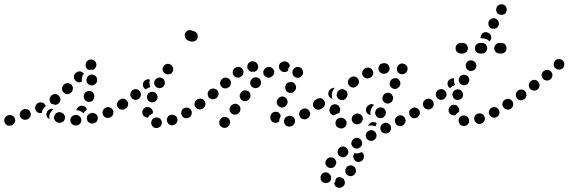

<svg xmlns="http://www.w3.org/2000/svg" viewBox="-45 -567 2677 904"><path d="M18 18Q22 15 24 10Q26 6 27 1Q27 -4 25 -9Q22 -19 12 -23Q3 -28 -7 -24H-8Q-13 -22 -17 -19Q-20 -15 -23 -11Q-25 -6 -25 -1Q-25 4 -24 8Q-22 13 -19 17Q-15 20 -11 23Q-6 25 -1 25Q4 25 8 24L10 23Q15 21 18 18ZM330 17Q338 10 338 0Q338 -5 336 -10Q335 -14 331 -18Q328 -22 323 -24Q319 -26 314 -26H312Q302 -26 294 -19Q287 -12 286 -2Q286 3 288 8Q290 13 293 16Q297 20 301 22Q306 24 311 24H312Q323 24 330 17ZM406 9Q410 7 412 2Q415 -2 415 -7Q416 -12 415 -17Q412 -27 403 -32Q394 -37 384 -35L383 -34Q378 -33 374 -30Q370 -27 367 -23Q365 -18 364 -14Q364 -9 365 -4Q367 6 376 11Q385 17 395 14H397Q402 12 406 9ZM247 9Q257 4 260 -6Q261 -11 261 -16Q261 -21 258 -25Q256 -30 252 -33Q248 -36 244 -37L242 -38Q232 -41 223 -36Q214 -32 211 -22Q209 -17 209 -12Q210 -7 212 -3Q214 2 218 5Q222 8 227 10H228Q238 13 247 9ZM92 -11Q96 -14 98 -19Q100 -23 100 -28Q100 -33 98 -38Q94 -48 85 -52Q75 -56 65 -52L64 -51Q54 -47 50 -38Q46 -28 50 -18Q54 -9 63 -5Q73 -1 83 -5H84Q89 -7 92 -11ZM187 -7 185 -8Q181 -10 178 -14Q175 -18 174 -23Q173 -28 174 -33Q175 -38 177 -42Q182 -50 190 -53Q198 -56 207 -53Q202 -49 198 -44Q192 -37 189 -29Q186 -20 187 -11Q187 -9 188 -6Q187 -7 187 -7Q187 -7 187 -7ZM483 -21Q486 -24 488 -29Q489 -34 489 -39Q489 -44 487 -48Q482 -58 473 -61Q463 -65 453 -60L452 -59Q447 -57 444 -54Q441 -50 439 -45Q437 -41 438 -36Q438 -31 440 -26Q444 -17 454 -13Q464 -10 473 -14L475 -15Q479 -17 483 -21ZM332 -45Q323 -48 314 -48Q315 -51 316 -54Q318 -56 319 -59L320 -60Q324 -64 328 -66Q332 -69 337 -69Q342 -70 347 -68Q352 -67 356 -64Q359 -61 361 -58Q363 -54 364 -51Q363 -50 361 -48Q353 -43 348 -34Q348 -34 348 -33Q341 -41 332 -45ZM128 -41Q125 -44 123 -48Q118 -58 122 -68Q125 -77 134 -82L136 -83Q140 -85 145 -85Q150 -85 155 -84Q160 -82 163 -79Q167 -75 169 -71Q170 -70 170 -69Q170 -68 170 -68Q170 -67 170 -67Q163 -62 158 -54Q153 -46 152 -37Q151 -36 151 -35Q148 -34 144 -34Q140 -34 137 -36Q132 -37 128 -41ZM553 -63Q556 -67 557 -72Q558 -77 557 -82Q556 -86 553 -91Q547 -99 537 -101Q527 -103 518 -97L517 -96Q512 -93 510 -89Q507 -85 506 -80Q505 -75 506 -70Q507 -65 510 -61Q513 -57 517 -54Q521 -52 526 -51Q531 -50 536 -51Q541 -52 545 -55L546 -56Q550 -59 553 -63ZM189 -92Q188 -96 188 -101Q189 -106 192 -111Q194 -115 198 -118L199 -119Q208 -125 218 -124Q228 -122 234 -114Q237 -110 239 -105Q240 -100 239 -95Q239 -91 236 -86Q234 -82 230 -79L228 -78Q226 -76 223 -75Q220 -74 216 -73Q212 -75 207 -76Q203 -76 200 -77Q198 -78 196 -79Q195 -81 193 -83Q190 -87 189 -92ZM349 -110Q350 -105 352 -101Q354 -96 358 -93Q362 -90 367 -88Q377 -86 386 -90Q395 -95 398 -105V-107Q400 -112 399 -117Q399 -122 396 -126Q394 -130 390 -134Q386 -137 382 -138Q377 -139 372 -139Q367 -138 363 -136Q358 -134 355 -130Q352 -126 351 -121L350 -120Q349 -115 349 -110ZM296 -140Q298 -145 298 -150Q299 -155 297 -159Q295 -164 292 -168Q284 -175 274 -176Q264 -176 256 -169L255 -168Q248 -160 247 -150Q247 -140 254 -132Q261 -125 272 -124Q282 -124 289 -131L291 -132Q294 -136 296 -140ZM368 -173Q375 -165 386 -165Q391 -164 395 -166Q400 -168 404 -171Q407 -174 410 -179Q412 -183 412 -188V-190Q413 -200 406 -208Q399 -216 389 -216Q384 -217 379 -215Q375 -213 371 -210Q367 -207 365 -202Q363 -198 362 -193V-191Q362 -181 368 -173ZM344 -212Q347 -216 350 -220Q349 -221 348 -222Q348 -223 347 -223Q343 -227 339 -229Q334 -231 329 -231Q324 -231 320 -229Q315 -227 312 -223L310 -222Q303 -215 303 -204Q303 -194 311 -187Q314 -183 319 -181Q323 -179 328 -179Q331 -179 334 -180Q338 -181 340 -182Q340 -187 340 -193V-194Q341 -203 344 -212ZM394 -238Q396 -239 397 -241Q399 -242 401 -244L402 -245Q409 -252 409 -263Q408 -273 401 -280Q393 -287 383 -287Q373 -287 365 -279L364 -278Q357 -270 358 -260Q358 -250 365 -243Q367 -241 370 -239Q372 -238 375 -237Q382 -239 390 -239Q392 -239 394 -238Z M701 34Q706 32 710 29Q713 25 715 21Q717 16 717 11Q717 1 710 -7Q702 -14 692 -14Q687 -14 682 -12Q678 -10 674 -7Q671 -3 669 1Q667 6 667 11Q667 21 674 29Q681 36 692 36Q697 36 701 34ZM788 8Q793 -1 789 -11Q788 -15 784 -19Q781 -23 776 -25Q772 -27 767 -27Q762 -27 757 -26Q747 -22 743 -13Q739 -3 742 6Q744 11 747 15Q750 18 755 21Q759 23 764 23Q769 23 774 21Q784 18 788 8ZM857 -29Q860 -40 855 -48Q852 -53 848 -56Q844 -59 839 -60Q834 -61 829 -60Q824 -59 820 -57Q811 -52 809 -41Q806 -31 812 -23Q814 -18 818 -15Q822 -12 827 -11Q832 -10 837 -11Q842 -11 846 -14Q855 -19 857 -29ZM639 -16Q634 -18 631 -22Q628 -26 626 -30Q625 -35 625 -40Q626 -51 634 -57Q642 -64 653 -63Q663 -62 669 -54Q676 -46 675 -36Q675 -35 675 -35Q675 -34 675 -33Q675 -33 674 -33Q665 -30 658 -23Q654 -18 651 -13Q650 -13 649 -13Q649 -13 648 -13Q643 -14 639 -16ZM921 -73Q922 -83 916 -91Q914 -95 909 -98Q905 -101 900 -102Q895 -102 891 -101Q886 -100 882 -97H881Q873 -91 871 -81Q869 -71 875 -63Q878 -58 882 -56Q887 -53 892 -52Q896 -51 901 -52Q906 -54 910 -56V-57Q919 -63 921 -73ZM558 -73Q560 -83 554 -91Q551 -95 547 -98Q543 -101 538 -102Q533 -103 528 -102Q523 -100 519 -98Q515 -95 512 -91Q509 -86 508 -81Q508 -77 509 -72Q510 -67 512 -63Q518 -54 529 -52Q539 -51 547 -56V-57Q556 -62 558 -73ZM649 -101Q652 -91 662 -87Q666 -85 671 -85Q676 -85 681 -87Q686 -88 689 -92Q693 -95 695 -100Q699 -109 695 -119Q691 -129 682 -133Q672 -137 663 -133Q653 -130 649 -120Q645 -110 649 -101ZM618 -119Q620 -129 613 -137Q607 -146 597 -147Q586 -148 578 -142Q574 -139 572 -134Q569 -130 569 -125Q568 -120 569 -115Q571 -111 574 -107Q580 -99 590 -97Q600 -96 609 -102Q617 -109 618 -119ZM628 -171Q629 -182 637 -188Q641 -191 646 -193Q650 -194 655 -194Q657 -193 658 -193Q660 -193 661 -192Q660 -188 659 -184Q658 -174 660 -164Q661 -160 663 -157Q659 -156 655 -154Q647 -151 641 -146Q639 -148 637 -149Q635 -151 633 -153Q627 -161 628 -171ZM682 -170Q685 -160 694 -155Q703 -150 713 -153Q723 -156 728 -165Q733 -174 730 -184Q728 -194 719 -199Q710 -204 700 -201Q690 -198 684 -189Q679 -180 682 -170ZM721 -246Q720 -241 721 -236Q722 -231 725 -227Q728 -223 732 -220Q736 -218 741 -217Q746 -216 751 -217Q755 -218 760 -220Q764 -223 766 -227H767Q769 -232 770 -236Q771 -241 770 -246Q769 -251 766 -255Q764 -259 759 -262Q755 -265 750 -266Q746 -267 741 -266Q736 -265 732 -262Q728 -259 725 -255Q722 -251 721 -246ZM880 -413Q886 -406 886 -396Q886 -386 879 -378Q871 -371 861 -371Q853 -371 846 -374Q839 -376 833 -381Q826 -388 825 -398Q824 -408 830 -416Q836 -424 846 -425Q855 -426 863 -421Q873 -420 880 -413Z M1037 15Q1039 11 1038 6Q1038 1 1035 -4Q1033 -8 1029 -11Q1025 -14 1020 -16Q1016 -17 1011 -16Q1006 -16 1001 -14Q997 -11 994 -7L993 -6Q989 -2 988 3Q987 8 987 13Q988 18 990 22Q992 26 996 29Q1004 36 1015 35Q1025 34 1031 26L1033 24Q1036 20 1037 15ZM1335 23Q1339 19 1341 15Q1344 11 1344 6Q1345 1 1343 -4Q1340 -14 1331 -19Q1322 -24 1312 -21L1310 -20Q1305 -19 1302 -16Q1298 -13 1295 -8Q1293 -4 1292 1Q1292 6 1293 11Q1296 21 1305 26Q1314 31 1324 28L1326 27Q1331 26 1335 23ZM1237 6Q1229 -1 1228 -11Q1228 -13 1228 -14Q1227 -25 1234 -32Q1241 -40 1251 -41Q1256 -41 1261 -40Q1266 -38 1269 -35Q1272 -32 1274 -29Q1276 -25 1277 -22Q1276 -20 1276 -19Q1271 -10 1270 -1Q1270 2 1270 5Q1267 7 1263 9Q1260 11 1256 11Q1245 12 1237 6ZM1411 -17Q1413 -21 1415 -26Q1416 -30 1415 -35Q1414 -40 1411 -44Q1409 -49 1405 -52Q1401 -54 1396 -56Q1391 -57 1386 -56Q1381 -55 1377 -52L1375 -51Q1371 -49 1368 -45Q1365 -41 1364 -36Q1363 -31 1364 -26Q1365 -21 1367 -17Q1373 -8 1383 -6Q1393 -3 1402 -9L1403 -10Q1408 -13 1411 -17ZM1087 -57Q1086 -67 1078 -73Q1074 -76 1069 -78Q1064 -79 1059 -78Q1054 -78 1050 -75Q1046 -73 1043 -69L1041 -67Q1035 -59 1036 -49Q1038 -39 1046 -32Q1050 -29 1054 -28Q1059 -27 1064 -27Q1069 -28 1073 -30Q1078 -33 1081 -37L1082 -38Q1088 -46 1087 -57ZM1480 -72Q1482 -83 1476 -91Q1473 -95 1468 -98Q1464 -100 1459 -101Q1454 -102 1450 -101Q1445 -100 1441 -97L1439 -96Q1431 -90 1429 -79Q1427 -69 1433 -61Q1436 -57 1440 -54Q1445 -51 1449 -51Q1454 -50 1459 -51Q1464 -52 1468 -55L1470 -56Q1478 -62 1480 -72ZM918 -64Q921 -68 922 -73Q923 -78 922 -83Q921 -88 918 -92Q912 -101 902 -102Q891 -104 883 -98H882Q873 -92 871 -81Q870 -71 875 -63Q881 -54 892 -52Q902 -51 910 -56L911 -57Q916 -60 918 -64ZM1259 -79Q1262 -69 1271 -64Q1275 -62 1280 -61Q1285 -60 1290 -62Q1295 -63 1298 -66Q1302 -69 1305 -74L1306 -75Q1311 -84 1308 -94Q1305 -104 1296 -109Q1292 -112 1287 -113Q1282 -113 1278 -112Q1273 -110 1269 -107Q1265 -104 1262 -100L1261 -98Q1256 -89 1259 -79ZM1130 -102V-103Q1136 -111 1134 -122Q1132 -132 1124 -138Q1120 -140 1115 -141Q1110 -142 1105 -142Q1100 -141 1096 -138Q1092 -135 1089 -131L1088 -130V-129Q1085 -125 1084 -120Q1083 -116 1084 -111Q1085 -106 1088 -102Q1090 -98 1094 -95Q1103 -89 1113 -91Q1123 -93 1129 -101ZM984 -123Q985 -134 978 -142Q971 -149 961 -150Q951 -151 943 -145L942 -144Q938 -140 935 -136Q933 -132 933 -127Q932 -122 934 -117Q935 -112 938 -108Q945 -101 955 -100Q966 -99 974 -105L975 -106Q983 -113 984 -123ZM1299 -148Q1301 -138 1310 -133Q1315 -130 1320 -130Q1325 -129 1329 -130Q1334 -131 1338 -135Q1342 -138 1345 -142L1346 -144Q1351 -153 1348 -163Q1345 -173 1336 -178Q1327 -183 1317 -180Q1307 -178 1302 -169L1301 -167Q1296 -158 1299 -148ZM1040 -166Q1042 -170 1042 -175Q1043 -180 1041 -185Q1039 -190 1036 -193Q1033 -197 1028 -199Q1024 -201 1019 -202Q1014 -202 1009 -200Q1004 -199 1001 -195L1000 -194Q996 -191 994 -187Q992 -182 991 -177Q991 -172 993 -167Q994 -163 998 -159Q1001 -155 1005 -153Q1010 -151 1015 -151Q1020 -150 1024 -152Q1029 -154 1033 -157L1034 -158Q1038 -161 1040 -166ZM1183 -169Q1184 -174 1184 -179Q1184 -184 1182 -188Q1180 -193 1177 -196Q1169 -203 1159 -203Q1149 -203 1141 -196L1140 -194Q1133 -187 1133 -177Q1133 -166 1141 -159Q1148 -152 1158 -152Q1169 -152 1176 -159L1177 -161Q1181 -164 1183 -169ZM1340 -245Q1347 -252 1357 -252Q1362 -252 1367 -250Q1371 -249 1375 -245Q1378 -241 1380 -237Q1382 -232 1382 -227Q1382 -225 1382 -222Q1380 -212 1372 -206Q1364 -199 1354 -201Q1344 -202 1337 -210Q1331 -218 1332 -228Q1332 -238 1340 -245ZM1241 -212Q1244 -216 1245 -221Q1247 -226 1246 -231Q1245 -235 1243 -240Q1240 -244 1236 -247Q1233 -250 1228 -251Q1223 -253 1218 -252Q1213 -251 1209 -249L1207 -248Q1203 -245 1200 -241Q1197 -237 1195 -233Q1194 -228 1195 -223Q1195 -218 1198 -214Q1203 -205 1213 -202Q1223 -199 1232 -205L1234 -206Q1238 -208 1241 -212ZM1098 -215Q1101 -219 1101 -224Q1102 -229 1101 -234Q1099 -239 1096 -243Q1093 -247 1089 -249Q1084 -251 1080 -252Q1075 -253 1070 -251Q1065 -250 1061 -247L1060 -246Q1056 -243 1054 -239Q1051 -234 1051 -229Q1050 -224 1051 -220Q1053 -215 1056 -211Q1059 -207 1063 -205Q1067 -202 1072 -202Q1077 -201 1082 -202Q1087 -204 1091 -207L1092 -208Q1096 -211 1098 -215ZM1320 -257Q1318 -267 1310 -273Q1302 -279 1292 -278L1290 -277Q1280 -276 1273 -268Q1267 -259 1269 -249Q1270 -239 1279 -233Q1287 -226 1297 -228H1299Q1302 -229 1305 -230Q1307 -231 1310 -233Q1311 -239 1313 -245Q1316 -252 1320 -257ZM1120 -246Q1118 -256 1122 -265Q1125 -270 1129 -273Q1133 -276 1137 -278Q1142 -279 1147 -278Q1152 -278 1156 -276Q1158 -275 1159 -274Q1168 -268 1170 -258Q1172 -248 1167 -240Q1165 -236 1161 -233Q1158 -231 1154 -229Q1151 -230 1149 -230Q1143 -230 1137 -229Q1136 -230 1135 -230Q1134 -231 1132 -232Q1123 -237 1120 -246Z M1530 294Q1530 295 1529 297Q1529 299 1529 300Q1530 302 1531 304Q1535 313 1545 316Q1555 319 1564 315L1565 314Q1570 312 1573 308Q1576 305 1578 300Q1579 295 1579 290Q1578 285 1576 281Q1574 276 1570 273Q1566 270 1562 268Q1557 267 1552 267Q1547 267 1543 270H1542Q1540 271 1539 272Q1538 273 1537 274Q1537 275 1536 276Q1535 285 1530 294ZM1509 255Q1506 251 1502 248Q1498 245 1493 245Q1488 244 1483 245Q1478 246 1474 249Q1470 252 1468 256Q1465 261 1464 266Q1464 270 1465 275Q1465 276 1465 277Q1466 282 1469 286Q1472 289 1477 292Q1481 294 1486 295Q1491 296 1496 294Q1506 292 1511 283Q1516 274 1513 264Q1513 264 1513 263Q1512 259 1509 255ZM1581 242Q1583 253 1592 258Q1596 261 1601 262Q1606 263 1611 262Q1615 261 1620 258Q1624 255 1626 251L1627 250Q1633 242 1630 231Q1628 221 1620 216Q1611 210 1601 212Q1591 214 1585 223V224Q1579 232 1581 242ZM1538 196Q1537 186 1528 179Q1525 176 1520 175Q1515 173 1510 174Q1505 174 1501 177Q1496 179 1493 183V184Q1486 192 1487 202Q1489 213 1497 219Q1505 225 1515 224Q1525 223 1532 215V214Q1539 206 1538 196ZM1621 159Q1616 168 1620 178Q1623 188 1632 193Q1641 198 1651 194Q1661 191 1666 182V181Q1670 173 1668 163Q1666 154 1658 149Q1650 153 1641 155Q1633 156 1624 154Q1624 155 1623 156Q1622 157 1622 158ZM1595 152Q1596 142 1590 133Q1587 129 1583 127Q1579 124 1574 123Q1569 122 1564 123Q1560 124 1555 127V128Q1546 134 1545 144Q1543 154 1549 163Q1552 167 1556 169Q1560 172 1565 173Q1570 174 1575 173Q1580 172 1584 169V168Q1593 162 1595 152ZM1655 122Q1658 119 1659 114Q1661 109 1660 104Q1659 99 1657 95Q1652 86 1642 83Q1632 80 1623 85L1622 86Q1618 88 1615 92Q1612 96 1610 101Q1609 106 1609 111Q1610 116 1613 120Q1618 129 1628 132Q1638 134 1647 129Q1652 126 1655 122ZM1722 87Q1725 83 1727 79Q1728 74 1728 69Q1727 64 1725 59Q1720 50 1710 47Q1701 44 1691 49Q1681 54 1678 64Q1675 73 1680 83Q1685 92 1694 95Q1704 98 1713 94L1714 93Q1719 91 1722 87ZM1782 59H1783Q1787 56 1790 53Q1794 49 1795 44Q1797 39 1796 34Q1796 29 1794 25Q1789 16 1779 12Q1769 9 1760 14H1759Q1755 17 1752 20Q1748 24 1747 29Q1745 33 1746 38Q1746 43 1748 48Q1753 57 1763 60Q1773 64 1782 59ZM1569 37Q1574 35 1578 32Q1582 29 1584 25Q1586 20 1587 15Q1587 10 1586 6Q1584 1 1581 -3Q1578 -7 1574 -9Q1569 -12 1564 -12Q1564 -12 1563 -12Q1553 -14 1545 -8Q1536 -2 1535 9Q1534 14 1535 18Q1536 23 1539 27Q1542 31 1547 34Q1551 36 1556 37Q1558 37 1559 38Q1564 38 1569 37ZM1698 24Q1693 24 1689 26Q1689 25 1689 24Q1690 23 1690 22V21Q1693 17 1696 14Q1700 10 1705 9Q1709 7 1714 8Q1719 8 1724 10Q1725 11 1727 12Q1728 12 1729 14Q1727 17 1725 22Q1724 25 1724 28Q1721 27 1717 26Q1708 23 1698 24ZM1859 17Q1862 13 1864 9Q1865 4 1865 -1Q1864 -6 1862 -10Q1857 -20 1847 -23Q1837 -26 1828 -21L1827 -20Q1823 -18 1820 -14Q1817 -11 1815 -6Q1814 -1 1814 4Q1815 9 1817 13Q1822 22 1832 26Q1841 29 1851 24V23Q1856 21 1859 17ZM1657 9Q1660 5 1662 0Q1664 -4 1663 -9Q1663 -14 1661 -19Q1656 -28 1646 -31Q1637 -35 1627 -30L1625 -29Q1621 -27 1617 -23Q1614 -19 1612 -15Q1611 -10 1611 -5Q1611 0 1614 5Q1618 14 1628 17Q1638 20 1647 16L1649 15Q1654 13 1657 9ZM1927 -21Q1930 -25 1931 -29Q1933 -34 1932 -39Q1931 -44 1929 -48Q1923 -57 1913 -60Q1903 -63 1895 -57H1894Q1889 -54 1886 -50Q1883 -47 1882 -42Q1881 -37 1882 -32Q1882 -27 1885 -23Q1890 -14 1900 -11Q1910 -9 1919 -14H1920Q1924 -17 1927 -21ZM1721 -37Q1721 -32 1723 -28Q1724 -23 1728 -19Q1731 -15 1735 -13Q1745 -9 1754 -12Q1764 -15 1769 -25Q1771 -30 1772 -35Q1772 -40 1771 -44Q1769 -49 1766 -53Q1762 -57 1758 -59Q1749 -63 1739 -60Q1729 -57 1724 -47Q1722 -42 1721 -37ZM1509 -36Q1504 -45 1507 -55V-57Q1509 -62 1512 -66Q1515 -70 1519 -73Q1523 -75 1528 -76Q1533 -77 1538 -75Q1548 -73 1553 -64Q1558 -55 1556 -45L1555 -42Q1555 -40 1554 -38Q1553 -36 1552 -34Q1550 -34 1549 -34Q1539 -32 1531 -26Q1530 -25 1529 -24Q1528 -24 1527 -24Q1526 -24 1525 -24Q1515 -27 1509 -36ZM1715 -72Q1716 -73 1717 -73Q1710 -77 1703 -77Q1695 -76 1689 -71L1687 -69Q1679 -63 1678 -52Q1677 -42 1684 -34Q1687 -30 1691 -28Q1695 -26 1700 -25Q1698 -32 1699 -40Q1700 -49 1704 -57Q1708 -66 1715 -72ZM1997 -73Q1998 -83 1992 -91Q1990 -95 1985 -98Q1981 -101 1976 -102Q1971 -102 1967 -101Q1962 -100 1958 -97H1957Q1953 -94 1950 -90Q1947 -86 1947 -81Q1946 -76 1947 -71Q1948 -66 1951 -62Q1957 -54 1967 -52Q1977 -50 1986 -56Q1995 -62 1997 -73ZM1485 -76Q1487 -86 1481 -94Q1478 -98 1474 -101Q1469 -104 1465 -105Q1460 -105 1455 -104Q1450 -103 1446 -100L1442 -97Q1438 -95 1435 -90Q1432 -86 1431 -81Q1431 -76 1432 -72Q1433 -67 1436 -63Q1438 -59 1443 -56Q1447 -53 1452 -52Q1457 -52 1461 -53Q1466 -54 1470 -57L1475 -59Q1483 -65 1485 -76ZM1756 -106Q1755 -101 1757 -96Q1758 -92 1762 -88Q1765 -84 1769 -82Q1779 -77 1789 -81Q1798 -84 1803 -93V-94Q1806 -99 1806 -104Q1806 -109 1805 -113Q1803 -118 1800 -122Q1796 -125 1792 -128Q1783 -132 1773 -129Q1763 -126 1759 -116H1758Q1756 -111 1756 -106ZM1541 -126Q1539 -121 1540 -116Q1541 -111 1544 -107Q1547 -103 1551 -100Q1559 -94 1570 -96Q1580 -98 1586 -107L1587 -109Q1593 -117 1591 -127Q1589 -138 1580 -143Q1572 -149 1562 -147Q1552 -145 1546 -137L1544 -135Q1542 -131 1541 -126ZM1531 -154Q1527 -154 1523 -153Q1519 -152 1515 -150L1511 -147Q1507 -144 1504 -140Q1502 -135 1501 -131Q1500 -126 1501 -121Q1502 -116 1505 -112Q1508 -108 1512 -105Q1516 -102 1521 -102Q1521 -102 1521 -102Q1521 -102 1521 -102Q1519 -106 1518 -112Q1516 -121 1519 -131Q1521 -140 1526 -147L1527 -149Q1529 -152 1531 -154ZM1791 -165Q1794 -156 1803 -151Q1808 -149 1813 -148Q1818 -148 1823 -150Q1827 -151 1831 -155Q1835 -158 1837 -162V-163Q1842 -172 1839 -182Q1835 -192 1826 -197Q1822 -199 1817 -199Q1812 -199 1807 -198Q1802 -196 1799 -193Q1795 -190 1793 -185L1792 -184Q1788 -175 1791 -165ZM1593 -182Q1592 -172 1599 -164Q1606 -156 1616 -155Q1626 -154 1634 -161L1636 -163Q1644 -169 1645 -180Q1646 -190 1639 -198Q1632 -206 1622 -207Q1612 -207 1604 -201L1602 -199Q1594 -192 1593 -182ZM1667 -240Q1664 -236 1662 -232Q1660 -227 1660 -222Q1660 -217 1662 -213Q1667 -203 1676 -199Q1686 -196 1695 -200L1698 -201Q1707 -205 1711 -215Q1715 -224 1710 -234Q1708 -238 1705 -242Q1701 -245 1697 -247Q1692 -249 1687 -249Q1682 -249 1677 -247L1675 -246Q1671 -244 1667 -240ZM1825 -234Q1828 -224 1838 -220Q1847 -215 1857 -219Q1866 -222 1871 -231V-232Q1876 -241 1873 -251Q1869 -261 1860 -265Q1851 -270 1841 -267Q1831 -263 1827 -254L1826 -253Q1822 -244 1825 -234ZM1742 -260Q1736 -252 1737 -241Q1739 -231 1747 -225Q1755 -218 1765 -220H1768Q1773 -221 1777 -223Q1781 -226 1784 -230Q1787 -234 1789 -239Q1790 -243 1789 -248Q1788 -253 1786 -258Q1783 -262 1779 -265Q1775 -268 1771 -269Q1766 -270 1761 -270L1759 -269Q1748 -268 1742 -260Z M2153 22Q2162 16 2164 6Q2164 1 2163 -4Q2162 -9 2159 -13Q2156 -17 2152 -20Q2148 -22 2143 -23Q2133 -25 2124 -19Q2116 -13 2114 -3Q2113 2 2115 7Q2116 12 2119 16Q2121 20 2126 23Q2130 25 2135 26Q2145 28 2153 22ZM2235 3Q2240 -6 2237 -16Q2235 -21 2232 -25Q2229 -28 2224 -31Q2220 -33 2215 -33Q2210 -34 2205 -32Q2195 -29 2190 -20Q2186 -11 2189 -1Q2190 4 2194 8Q2197 12 2201 14Q2206 16 2211 17Q2216 17 2220 15Q2230 12 2235 3ZM2293 -16Q2298 -18 2301 -22Q2304 -26 2306 -30Q2307 -35 2307 -40Q2306 -45 2304 -49Q2299 -59 2289 -62Q2279 -65 2270 -60Q2266 -58 2263 -54Q2259 -50 2258 -45Q2256 -41 2257 -36Q2257 -31 2260 -26Q2264 -17 2274 -14Q2284 -11 2293 -16ZM2074 -31Q2067 -38 2067 -49Q2067 -54 2069 -58Q2071 -63 2075 -66Q2078 -70 2083 -72Q2087 -74 2092 -74Q2097 -74 2102 -72Q2106 -70 2110 -66Q2113 -63 2115 -58Q2117 -53 2117 -49V-48Q2117 -46 2117 -44Q2116 -42 2116 -40Q2113 -39 2111 -37Q2104 -32 2099 -24Q2097 -24 2096 -24Q2094 -24 2092 -24Q2082 -24 2074 -31ZM2370 -73Q2372 -83 2366 -91Q2363 -95 2359 -98Q2355 -101 2350 -102Q2345 -102 2340 -101Q2336 -100 2332 -97H2331Q2323 -91 2321 -81Q2319 -71 2325 -63Q2328 -58 2332 -56Q2337 -53 2341 -52Q2346 -51 2351 -52Q2356 -54 2360 -56Q2369 -62 2370 -73ZM1997 -73Q1998 -83 1993 -91Q1987 -100 1976 -102Q1966 -103 1958 -98Q1949 -92 1947 -81Q1946 -71 1951 -63Q1954 -59 1959 -56Q1963 -53 1968 -52Q1973 -52 1977 -53Q1982 -54 1986 -56V-57Q1995 -62 1997 -73ZM2087 -129Q2087 -129 2086 -129Q2085 -124 2085 -119Q2086 -114 2088 -110Q2090 -105 2094 -102Q2098 -99 2102 -97Q2112 -94 2121 -99Q2130 -103 2134 -112Q2137 -122 2133 -131Q2129 -141 2119 -145Q2109 -148 2100 -144Q2090 -140 2087 -130Q2087 -130 2087 -129ZM2053 -109Q2056 -113 2057 -117Q2058 -122 2057 -127Q2056 -132 2053 -136Q2047 -145 2037 -147Q2027 -149 2018 -143Q2018 -143 2017 -142Q2017 -142 2016 -142Q2008 -135 2007 -125Q2006 -114 2013 -106Q2019 -98 2030 -97Q2040 -96 2048 -103Q2051 -106 2053 -109ZM2062 -173Q2062 -183 2069 -190Q2074 -195 2080 -197Q2086 -199 2093 -198Q2092 -195 2092 -193Q2092 -183 2095 -174Q2096 -170 2098 -167Q2094 -166 2091 -164Q2082 -160 2075 -153Q2074 -152 2074 -152Q2073 -153 2072 -153Q2071 -154 2070 -155Q2062 -162 2062 -173ZM2117 -201Q2113 -191 2116 -182Q2120 -172 2129 -168Q2138 -163 2148 -167Q2158 -170 2162 -180Q2167 -189 2163 -199Q2160 -209 2150 -213Q2141 -217 2131 -214Q2121 -210 2117 -201ZM2148 -260Q2147 -255 2149 -250Q2150 -245 2154 -241Q2157 -238 2161 -235Q2170 -231 2180 -234Q2190 -237 2195 -246Q2197 -251 2198 -256Q2198 -261 2196 -266Q2195 -270 2192 -274Q2188 -278 2184 -280Q2175 -285 2165 -282Q2155 -278 2150 -269Q2148 -265 2148 -260ZM2151 -322Q2158 -330 2158 -340Q2158 -350 2151 -358Q2143 -365 2133 -365H2125Q2115 -365 2107 -358Q2100 -350 2100 -340Q2100 -330 2107 -322Q2115 -315 2125 -315H2133Q2143 -315 2151 -322ZM2242 -322Q2249 -330 2249 -340Q2249 -350 2242 -358Q2235 -365 2224 -365H2216Q2206 -365 2198 -358Q2191 -350 2191 -340Q2191 -330 2198 -322Q2206 -315 2216 -315H2224Q2235 -315 2242 -322ZM2333 -322Q2340 -330 2340 -340Q2340 -350 2333 -358Q2326 -365 2315 -365H2307Q2297 -365 2290 -358Q2282 -350 2282 -340Q2282 -330 2290 -322Q2297 -315 2307 -315H2315Q2326 -315 2333 -322ZM2221 -402V-403Q2226 -412 2236 -415Q2246 -417 2255 -412Q2264 -407 2267 -398Q2270 -388 2265 -379V-378Q2264 -377 2262 -375Q2261 -373 2259 -372Q2259 -373 2258 -374Q2251 -381 2242 -384Q2233 -387 2224 -387H2218Q2218 -391 2218 -395Q2219 -399 2221 -402ZM2255 -450Q2257 -441 2265 -435Q2274 -430 2284 -432Q2294 -434 2300 -442Q2300 -443 2301 -443Q2301 -444 2301 -444Q2306 -453 2303 -463Q2300 -473 2291 -478Q2282 -483 2272 -480Q2262 -477 2257 -468Q2253 -460 2255 -450ZM2291 -525Q2291 -520 2292 -515Q2293 -510 2296 -506Q2299 -502 2304 -500Q2313 -495 2323 -498Q2333 -500 2338 -509V-510Q2340 -514 2341 -519Q2341 -524 2340 -529Q2339 -533 2336 -537Q2333 -541 2328 -544Q2319 -549 2309 -546Q2299 -543 2294 -534Q2292 -530 2291 -525Z M2368 -63Q2370 -67 2371 -72Q2372 -77 2371 -82Q2370 -87 2367 -91Q2364 -95 2360 -97Q2356 -100 2351 -101Q2346 -102 2341 -100Q2336 -99 2332 -96Q2327 -93 2325 -89Q2322 -85 2321 -80Q2321 -75 2322 -70Q2323 -65 2326 -61Q2329 -57 2333 -54Q2337 -52 2342 -51Q2347 -50 2352 -51Q2356 -52 2360 -55L2361 -56Q2365 -59 2368 -63ZM2430 -107Q2433 -112 2434 -116Q2434 -121 2433 -126Q2432 -131 2429 -135Q2423 -144 2413 -145Q2403 -147 2394 -141V-140Q2390 -137 2387 -133Q2384 -129 2384 -124Q2383 -119 2384 -114Q2385 -109 2388 -105Q2394 -97 2404 -95Q2415 -94 2423 -100H2424Q2428 -103 2430 -107ZM2495 -162Q2497 -173 2490 -181Q2484 -189 2474 -191Q2464 -192 2455 -186V-185Q2451 -182 2448 -178Q2446 -174 2445 -169Q2444 -164 2446 -159Q2447 -154 2450 -150Q2456 -142 2466 -141Q2477 -139 2485 -145L2486 -146Q2494 -152 2495 -162ZM2556 -211Q2557 -221 2550 -229Q2543 -237 2533 -238Q2523 -239 2515 -232H2514Q2506 -225 2505 -215Q2504 -205 2511 -197Q2517 -189 2528 -188Q2538 -187 2546 -193L2547 -194Q2555 -201 2556 -211ZM2612 -264Q2612 -275 2605 -282Q2597 -289 2587 -289Q2576 -289 2569 -282V-281Q2562 -274 2562 -264Q2562 -253 2569 -246Q2573 -243 2578 -241Q2582 -239 2587 -239Q2592 -239 2597 -241Q2601 -243 2605 -246Q2612 -254 2612 -264Z"/></svg>

Font: FRB American Cursive Dotted Black
Style: Bold Italic
Weight: 900
Italic angle: -25°
Version: Version 2.0;Modular Font Editor K font №1